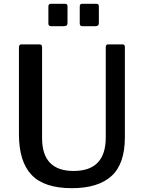

<svg xmlns="http://www.w3.org/2000/svg" viewBox="-20 -974 753 1004"><path d="M356 10Q211 10 145 -59.5Q79 -129 79 -273V-726Q79 -742 92 -742H187Q200 -742 200 -727V-252Q200 -80 365 -80Q533 -80 533 -255V-727Q533 -742 545 -742H621Q633 -742 633 -728V-256Q633 -117 563 -53.5Q493 10 356 10ZM333 -854Q333 -845 328.5 -841Q324 -837 314 -837H249Q240 -837 236.5 -840.5Q233 -844 233 -852V-940Q233 -954 245 -954H321Q333 -954 333 -941ZM497 -854Q497 -845 492.5 -841Q488 -837 478 -837H413Q404 -837 400.5 -840.5Q397 -844 397 -852V-940Q397 -954 409 -954H485Q497 -954 497 -941Z"/></svg>

Font: n
Style: Regular
Weight: 500
Designer: Pablo Impallari, Rodrigo Fuenzalida
Foundry: Impallari Type
Version: Version 1.002; ttfautohint (v1.5)